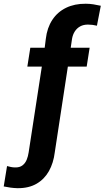

<svg xmlns="http://www.w3.org/2000/svg" viewBox="-113 -781 554 1016"><path d="M361.3 -528.3 345.7 -428.7H246.1L176.8 25.4Q169.9 81.5 146 124.3Q122.1 167 80.6 191.2Q39.1 215.3 -20 214.8Q-38.6 214.4 -56.9 211.9Q-75.2 209.5 -93.3 205.6L-75.7 97.7Q-65.4 100.6 -54.7 102.8Q-43.9 105 -32.7 105Q-8.8 105.5 5.9 94.2Q20.5 83 28.1 64.7Q35.6 46.4 38.6 25.4L108.4 -428.7H31.7L47.4 -528.3H123.5L129.4 -575.2Q136.2 -633.8 163.8 -675.8Q191.4 -717.8 236.6 -739.7Q281.7 -761.7 340.8 -761.2Q360.8 -761.2 380.9 -758.1Q400.9 -754.9 420.4 -750.5L399.9 -645Q388.2 -647.9 376.5 -649.4Q364.7 -650.9 352.5 -650.9Q328.6 -650.9 311.3 -641.4Q293.9 -631.8 283 -615Q272 -598.1 268.1 -575.2L261.2 -528.3Z"/></svg>

Font: Roboto
Style: Bold Italic
Weight: 700
Italic angle: -12°
Designer: Christian Robertson
Foundry: Google
Version: Version 3.0